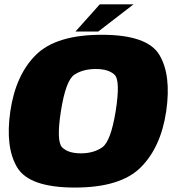

<svg xmlns="http://www.w3.org/2000/svg" viewBox="-20 -838 789 864"><path d="M317 6Q522 6 613 -84.5Q704 -175 728 -337.5Q751.5 -500.5 697.2 -591Q643 -681.5 438 -681.5Q233 -681.5 141.8 -591.2Q50.5 -501 26.5 -337.5Q3 -175.5 57.2 -84.8Q111.5 6 317 6ZM344 -148Q286.5 -148 259.8 -174.8Q233 -201.5 254 -337.5Q276 -476.5 314.8 -502Q353.5 -527.5 411 -527.5Q468 -527.5 495.2 -502Q522.5 -476.5 500.5 -337.5Q478.5 -201.5 439.8 -174.8Q401 -148 344 -148ZM319.5 -696H422L581 -818.5H429Z"/></svg>

Font: Anybody Black
Style: Italic
Weight: 900
Italic angle: -10°
Designer: Tyler Finck
Foundry: Etcetera Type Company
Version: Version 1.113;gftools[0.9.25]